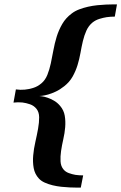

<svg xmlns="http://www.w3.org/2000/svg" viewBox="-20 -726 549 868"><path d="M499 -650.9Q480.5 -650.9 462.4 -648.4Q446.8 -646 429.4 -640.6Q412.1 -635.3 397.9 -624Q380.4 -609.4 370.6 -587.6Q360.8 -565.9 354.7 -540.3Q348.6 -514.6 343.8 -486.8Q338.9 -459 330.6 -431.9Q322.3 -404.8 308.3 -379.9Q294.4 -355 270 -335.9Q251 -320.8 232.2 -312Q213.4 -303.2 197.8 -298.8Q182.1 -294.4 170.4 -293Q162.1 -292 157.7 -292Q162.1 -291.5 169.9 -290.5Q180.7 -289.1 194.6 -284.4Q208.5 -279.8 223.9 -271Q239.3 -262.2 252 -247.1Q268.6 -227.5 272.7 -202.9Q276.9 -178.2 274.7 -151.1Q272.5 -124 266.1 -96.4Q259.8 -68.8 256.1 -43.5Q252.4 -18.1 253.7 3.7Q254.9 25.4 267.1 40Q276.4 51.3 291.5 56.6Q306.6 62 320.8 64.5Q337.4 66.9 356 66.9L345.2 122.1H325.7Q312.5 122.1 294.9 121.3Q277.3 120.6 257.1 118.4Q236.8 116.2 217.8 111.6Q198.7 106.9 182.4 99.6Q166 92.3 155.8 81.1Q137.2 61 132.3 33.7Q127.4 6.3 130.1 -23.7Q132.8 -53.7 139.9 -84.7Q147 -115.7 152.1 -144Q157.2 -172.4 157 -195.8Q156.7 -219.2 145 -233.9Q133.3 -248.5 115.5 -254.6Q97.7 -260.7 81.1 -262.7Q61.5 -264.6 41 -262.2L51.8 -321.8Q72.3 -318.8 92.3 -320.8Q109.4 -322.3 129.6 -328.4Q149.9 -334.5 167 -349.1Q184.6 -363.8 194.1 -387.5Q203.6 -411.1 209.7 -439.5Q215.8 -467.8 221.4 -499Q227.1 -530.3 236.3 -560.3Q245.6 -590.3 261.5 -617.7Q277.3 -645 304.2 -665Q318.8 -676.3 338.1 -683.6Q357.4 -690.9 378.2 -695.6Q398.9 -700.2 419.9 -702.4Q440.9 -704.6 458.7 -705.3Q476.6 -706.1 489.7 -706.1H508.8Z"/></svg>

Font: Charis SIL Afr
Style: Bold Italic
Weight: 700
Italic angle: -11°
Foundry: SIL International
Version: Version 5.000